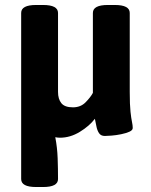

<svg xmlns="http://www.w3.org/2000/svg" viewBox="-20 -545 606 771"><path d="M125 206Q65 206 65 174V-493Q65 -525 125 -525H153Q213 -525 213 -493V-176Q213 -147 226.5 -130.5Q240 -114 273 -114Q304 -114 324 -134.5Q344 -155 353 -172V-493Q353 -525 413 -525H441Q501 -525 501 -493V-176Q501 -124 504 -96.5Q507 -69 510 -55.5Q513 -42 513 -31Q513 -22 499.5 -16Q486 -10 466.5 -6Q447 -2 428.5 -0.5Q410 1 401 1Q385 1 377.5 -10.5Q370 -22 367 -38.5Q364 -55 361 -68Q339 -39 300.5 -15.5Q262 8 221 8Q212 8 202 6Q210 48 211.5 90Q213 132 213 174Q213 206 153 206Z"/></svg>

Font: Asap
Style: Bold
Weight: 700
Designer: Pablo Cosgaya
Foundry: Omnibus-Type
Version: Version 3.001; ttfautohint (v1.8.3)